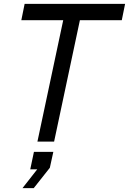

<svg xmlns="http://www.w3.org/2000/svg" viewBox="-20 -730 665 990"><path d="M173 0 306 -626H90L107 -710H625L608 -626H392L259 0ZM96 240 172 143H136L155 53H255L237 135L154 240Z"/></svg>

Font: Geist Regular
Style: Italic
Weight: 400
Italic angle: -12°
Designer: Basement.studio, Andrés Briganti, Mateo Zaragoza
Foundry: Basement.studio, Vercel, Andrés Briganti, Guido Ferreyra, Mateo Zaragoza
Version: Version 1.500; ttfautohint (v1.8.4.7-5d5b)